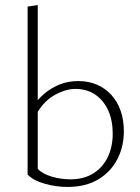

<svg xmlns="http://www.w3.org/2000/svg" viewBox="-20 -734 554 758"><path d="M246 4Q202 4 157 -8.5Q112 -21 89 -45L129 -67Q149 -47 185 -36.5Q221 -26 258 -26Q311 -26 348.5 -49.5Q386 -73 405.5 -114Q425 -155 425 -206Q425 -259 407 -298.5Q389 -338 356 -360.5Q323 -383 277 -383Q239 -383 194.5 -358Q150 -333 120 -277L103 -304Q126 -340 155.5 -364.5Q185 -389 218 -401.5Q251 -414 289 -414Q329 -414 362 -400Q395 -386 419 -360Q443 -334 456 -297.5Q469 -261 469 -216Q469 -155 443 -105Q417 -55 367.5 -25.5Q318 4 246 4ZM89 -45V-708L129 -714V-67Z"/></svg>

Font: Ysabeau Office ExtraLight
Style: Regular
Weight: 250
Designer: Christian Thalmann (Catharsis Fonts)
Version: Version 2.001;gftools[0.9.30]; featfreeze: tnum,lnum,ss02